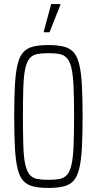

<svg xmlns="http://www.w3.org/2000/svg" viewBox="-20 -918 477 946"><path d="M218 8Q174 8 143.5 0.5Q113 -7 94.5 -27.5Q76 -48 66.5 -87.5Q57 -127 53.5 -189.5Q50 -252 50 -344Q50 -436 53.5 -498.5Q57 -561 66.5 -600.5Q76 -640 94.5 -660.5Q113 -681 143.5 -688.5Q174 -696 218 -696Q263 -696 293.5 -688.5Q324 -681 342.5 -660.5Q361 -640 370.5 -600.5Q380 -561 383.5 -498.5Q387 -436 387 -344Q387 -252 383.5 -189.5Q380 -127 370.5 -87.5Q361 -48 342.5 -27.5Q324 -7 293.5 0.5Q263 8 218 8ZM218 -32Q252 -32 274.5 -36.5Q297 -41 311 -57.5Q325 -74 332.5 -107.5Q340 -141 342.5 -198.5Q345 -256 345 -344Q345 -432 342.5 -489.5Q340 -547 332.5 -580.5Q325 -614 311 -630.5Q297 -647 274.5 -651.5Q252 -656 218 -656Q185 -656 162.5 -651.5Q140 -647 126 -630.5Q112 -614 104.5 -580.5Q97 -547 95 -489.5Q93 -432 93 -344Q93 -256 95 -198.5Q97 -141 104.5 -107.5Q112 -74 126 -57.5Q140 -41 162.5 -36.5Q185 -32 218 -32ZM196 -759V-764L232 -898H277V-893L224 -759Z"/></svg>

Font: Saira ExtraCondensed ExtraLight
Style: Regular
Weight: 250
Width: 2
Designer: Hector Gatti with collaboration of the Omnibus-Type team
Foundry: Omnibus-Type
Version: Version 1.101